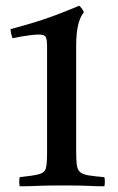

<svg xmlns="http://www.w3.org/2000/svg" viewBox="-20 -652 412 673"><path d="M49 1Q46 -16 49 -31Q97 -36 117 -41.5Q137 -47 141 -63Q145 -79 145 -115V-488Q145 -513 140.5 -522Q136 -531 116 -531Q105 -531 81 -528Q57 -525 24 -518Q18 -533 17 -550Q66 -563 105 -575Q144 -587 180.5 -601Q217 -615 258 -632Q263 -627 267 -622Q271 -617 274 -609Q247 -577 247 -492V-125Q247 -93 249 -75.5Q251 -58 260 -49.5Q269 -41 289.5 -37.5Q310 -34 346 -31Q349 -15 346 1Q320 1 290 -0.5Q260 -2 201 -2Q143 -2 111.5 -0.5Q80 1 49 1Z"/></svg>

Font: Tiro Tamil
Style: Regular
Weight: 400
Designer: Tamil: Fernando Mello & Fiona Ross. Latin: John Hudson.
Foundry: Tiro Typeworks Ltd.
Version: Version 1.52